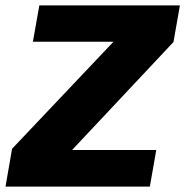

<svg xmlns="http://www.w3.org/2000/svg" viewBox="-46 -695 690 715"><path d="M-25.5 0H512L536 -136.5H222.5L600 -538.5L624 -675H100.5L76.5 -539.5H376.5L-1 -141Z"/></svg>

Font: Anybody UltraCondensed Thin ExtraBold
Style: Italic
Weight: 800
Italic angle: -10°
Version: Version 1.111